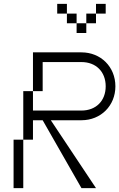

<svg xmlns="http://www.w3.org/2000/svg" viewBox="-20 -970 615 990"><path d="M150 -350H200L400 0H475L242 -350H400C500 -350 575 -425 575 -525C575 -625 500 -700 400 -700H150V-500H200V-650H400C475 -650 525 -600 525 -525C525 -450 475 -400 400 -400H150V-500H100V-250H150ZM50 0H100V-250H50ZM275 -900H325V-950H275ZM325 -850H375V-900H325ZM375 -800H425V-850H375ZM425 -850H475V-900H425ZM475 -900H525V-950H475Z"/></svg>

Font: LS-VG5000 Light Shifted
Style: Regular
Weight: 400
Designer: Justin Bihan, 2021
Foundry: Justin Bihan, 2021
Version: Version 1.000;Glyphs 3.1.2 (3151)